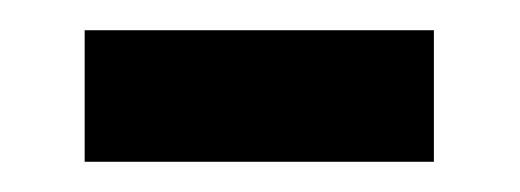

<svg xmlns="http://www.w3.org/2000/svg" viewBox="-20 -357 344 127"><path d="M267 -250H36V-337H267Z"/></svg>

Font: Placeholder Sans Medium
Style: Regular
Weight: 500
Designer: The Branx Europe S.L
Version: Version 1.006;Fontself Maker 3.5.7